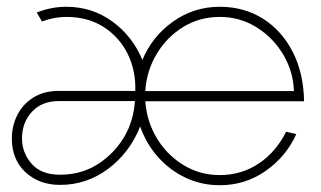

<svg xmlns="http://www.w3.org/2000/svg" viewBox="-20 -534 948 567"><path d="M157.5 12Q96 12 55.5 -25.2Q15 -62.5 15 -125Q15 -162.5 31.2 -194.5Q47.5 -226.5 78.5 -246Q109.5 -265.5 153.5 -265.5H379.5Q381.5 -325 357.2 -374.5Q333 -424 286.5 -454Q240 -484 176 -484Q139.5 -484 104 -470.5L88.5 -497Q131.5 -514 176 -514Q252 -514 311.8 -470.5Q371.5 -427 400.5 -357Q429.5 -426.5 491 -470.2Q552.5 -514 629 -514Q700.5 -514 756.2 -479Q812 -444 844.2 -381.2Q876.5 -318.5 878 -235H409Q414 -172.5 444.8 -123.2Q475.5 -74 523.5 -45.5Q571.5 -17 629 -17Q693 -17 744 -51Q795 -85 825 -145L855 -138Q825 -71.5 764.5 -29.2Q704 13 629 13Q575 13 528 -9.2Q481 -31.5 446.2 -70.8Q411.5 -110 394 -160.5Q363 -83 299.5 -35.5Q236 12 157.5 12ZM409 -265H848Q846 -323.5 816 -373.5Q786 -423.5 737 -453.8Q688 -484 629 -484Q569.5 -484 521.2 -454.5Q473 -425 443 -375.2Q413 -325.5 409 -265ZM157.5 -18Q228 -18 281.8 -58Q335.5 -98 360.5 -157Q376 -194.5 378.5 -235.5H153.5Q103.5 -235.5 74.2 -203.8Q45 -172 45 -125Q45 -83 73.2 -50.5Q101.5 -18 157.5 -18Z"/></svg>

Font: Urbanist Thin
Style: Regular
Weight: 100
Designer: Corey Hu
Foundry: Corey Hu
Version: Version 1.330; ttfautohint (v1.8.4.7-5d5b)